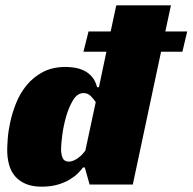

<svg xmlns="http://www.w3.org/2000/svg" viewBox="-20 -692 722 720"><path d="M312 -574H395L416 -672H621L600 -574H682L664 -498H584L478 0H316L298 -64H291Q285 -55 272.5 -42.5Q260 -30 241 -18.5Q222 -7 196 0.5Q170 8 136 8Q101 8 76.5 -2.5Q52 -13 36.5 -31Q21 -49 14 -74.5Q7 -100 7 -130Q7 -143 9 -171.5Q11 -200 18.5 -234.5Q26 -269 40.5 -305.5Q55 -342 79.5 -372Q104 -402 140 -421.5Q176 -441 227 -441Q243 -441 261 -438Q279 -435 295.5 -427Q312 -419 325 -404Q338 -389 344 -365H351L379 -498H293ZM294 -343Q270 -343 254 -316.5Q238 -290 228 -255Q218 -220 213.5 -185Q209 -150 209 -133Q209 -113 215 -99.5Q221 -86 238 -86Q248 -86 257.5 -90.5Q267 -95 275.5 -101.5Q284 -108 290 -115Q296 -122 300 -127L339 -309Q332 -320 320.5 -331.5Q309 -343 294 -343Z"/></svg>

Font: Racing Sans One
Style: Regular
Weight: 400
Designer: Pablo Impallari, Rodrigo Fuenzalida
Foundry: Pablo Impallari, Rodrigo Fuenzalida
Version: Version 1.001; ttfautohint (v0.8) -G 200 -r 50